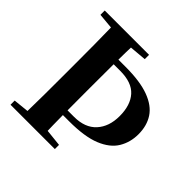

<svg xmlns="http://www.w3.org/2000/svg" viewBox="-190 -908 1072 1072"><g transform="rotate(45 346.0 -372.0)"><path d="M217 -166V-203H341Q428 -203 473.5 -253Q519 -303 519 -386Q519 -472 476.5 -519.5Q434 -567 342 -567H217V-604H347Q462 -604 532 -578Q602 -552 633.5 -504Q665 -456 665 -389Q665 -325 634.5 -274.5Q604 -224 533 -195Q462 -166 339 -166ZM134 0Q136 -86 136.5 -173Q137 -260 137 -349V-394Q137 -483 136.5 -570Q136 -657 134 -744H294Q291 -658 290.5 -571Q290 -484 290 -396V-349Q290 -262 290.5 -174.5Q291 -87 294 0ZM195 -696 43 -710V-744H393V-710L232 -696ZM43 0V-33L200 -49H242L393 -33V0Z"/></g></svg>

Font: Noto Serif JP ExtraBold
Style: Regular
Weight: 800
Designer: Ryoko NISHIZUKA 西塚涼子 (kana & ideographs); Frank Grießhammer (Latin, Greek & Cyrillic); Wenlong ZHANG 张文龙 (bopomofo); San
Foundry: Adobe
Version: Version 2.003-H1;hotconv 1.1.1;makeotfexe 2.6.0